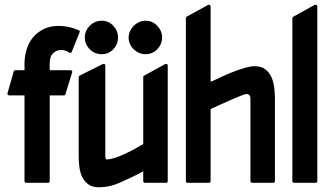

<svg xmlns="http://www.w3.org/2000/svg" viewBox="-20 -776 1401 815"><path d="M92 0Q84 0 84 -8V-371H20Q10 -371 12 -381L38 -472Q40 -478 45 -478H84V-511Q85 -542 94.5 -570.5Q104 -599 122.5 -620Q141 -641 167.5 -653.5Q194 -666 229 -666Q248 -666 269 -662Q290 -658 314 -648Q321 -644 318 -639L285 -557Q281 -548 274 -553Q266 -558 257.5 -561Q249 -564 240 -564Q221 -564 206 -550.5Q191 -537 191 -506V-478H278Q283 -478 285.5 -475Q288 -472 286 -468L258 -377Q258 -371 251 -371H191V-8Q191 0 183 0H92Z M692 -8Q692 0 685 0H596Q588 0 588 -8V-49L562 -35Q528 -18 486 0.5Q444 19 400 19Q371 19 354 6Q337 -7 328 -27Q319 -47 316.5 -71Q314 -95 314 -116V-449Q314 -451 315.5 -452.5Q317 -454 318 -455L416 -504Q421 -506 424 -504Q427 -502 427 -497V-114Q427 -109 428 -104Q429 -99 434 -99Q449 -100 466.5 -105.5Q484 -111 501.5 -119Q519 -127 536 -135.5Q553 -144 566 -152Q574 -157 578.5 -159.5Q583 -162 588 -164V-449Q588 -453 592 -455L681 -504Q686 -506 689 -504Q692 -502 692 -497ZM598 -546Q569 -546 547.5 -567Q526 -588 526 -617Q526 -631 532 -644Q538 -657 547.5 -666.5Q557 -676 570 -682Q583 -688 598 -688Q627 -688 647.5 -666.5Q668 -645 668 -617Q668 -588 647.5 -567Q627 -546 598 -546ZM412 -546Q382 -546 361 -567Q340 -588 340 -617Q340 -645 361 -666.5Q382 -688 412 -688Q441 -688 461 -666.5Q481 -645 481 -617Q481 -588 461 -567Q441 -546 412 -546Z M874 -429 893 -437Q911 -446 933.5 -456Q956 -466 979 -474.5Q1002 -483 1023 -489Q1044 -495 1061 -495Q1089 -495 1106 -482Q1123 -469 1132 -449Q1141 -429 1144 -405Q1147 -381 1147 -359V-8Q1147 0 1140 0H1051Q1043 0 1043 -8V-359Q1043 -367 1038.5 -372Q1034 -377 1026 -377Q1021 -377 1003 -370Q985 -363 962.5 -353Q940 -343 917.5 -333Q895 -323 880 -316L874 -312V-8Q874 0 866 0H776Q769 0 769 -8V-699Q769 -702 772 -705L863 -755Q867 -757 870.5 -755Q874 -753 874 -748Z M1327 -8Q1327 0 1319 0H1229Q1221 0 1221 -8V-699Q1221 -703 1225 -705L1315 -755Q1320 -757 1323.5 -755Q1327 -753 1327 -748Z"/></svg>

Font: RonaldsonGothic
Style: Regular
Weight: 400
Designer: Mr. Robertson for MacKellar, Smiths & Jordan Co. Philadelphia
Foundry: CAT-Fonts Peter Wiegel
Version: Version 1.000